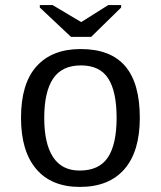

<svg xmlns="http://www.w3.org/2000/svg" viewBox="-20 -733 640 763"><path d="M535.6 -264.6Q535.6 -131.3 474.4 -60.8Q413.1 9.8 297.4 9.8Q184.1 9.8 123.8 -61.5Q63.5 -132.8 63.5 -264.6Q63.5 -400.9 125.2 -469.5Q187 -538.1 300.3 -538.1Q419.4 -538.1 477.5 -470.2Q535.6 -402.3 535.6 -264.6ZM443.4 -264.6Q443.4 -369.6 409.9 -421.4Q376.5 -473.1 301.8 -473.1Q226.1 -473.1 190.9 -420.4Q155.8 -367.7 155.8 -264.6Q155.8 -162.1 190.9 -108.6Q226.1 -55.2 296.4 -55.2Q374 -55.2 408.7 -107.4Q443.4 -159.7 443.4 -264.6ZM342.3 -586.4H262.2L138.2 -703.1V-712.9H189L302.2 -645.5H303.2L410.2 -712.9H461.4V-703.1Z"/></svg>

Font: Courier New
Style: Regular
Weight: 400
Designer: Steve Matteson
Foundry: Ascender Corporation
Version: Version 2.00.3